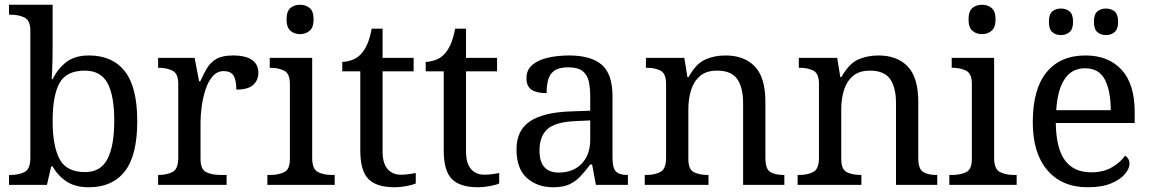

<svg xmlns="http://www.w3.org/2000/svg" viewBox="-20 -780 4857 810"><path d="M355 10Q297 10 260.5 -14.5Q224 -39 202 -78H196L178 0H18V-42H26Q60 -42 84 -54.5Q108 -67 108 -114V-650Q108 -694 83.5 -706Q59 -718 26 -718H18V-760H202V-576Q202 -559 201.5 -532.5Q201 -506 200 -481.5Q199 -457 198 -446H202Q225 -492 261 -519Q297 -546 355 -546Q454 -546 506.5 -479.5Q559 -413 559 -269Q559 -124 506.5 -57Q454 10 355 10ZM339 -54Q405 -54 433.5 -109.5Q462 -165 462 -270Q462 -377 433.5 -429.5Q405 -482 338 -482Q260 -482 231 -429.5Q202 -377 202 -269Q202 -165 231 -109.5Q260 -54 339 -54Z M647 0V-42H650Q684 -42 708 -54.5Q732 -67 732 -114V-426Q732 -470 707.5 -482Q683 -494 650 -494H647V-536H801L820 -437H825Q838 -467 853 -492Q868 -517 893 -531.5Q918 -546 962 -546Q1017 -546 1043.5 -527Q1070 -508 1070 -473Q1070 -442 1048.5 -422Q1027 -402 977 -402Q977 -443 965 -461.5Q953 -480 924 -480Q896 -480 877 -458Q858 -436 847 -402Q836 -368 831 -331.5Q826 -295 826 -266V-109Q826 -65 850.5 -53.5Q875 -42 908 -42H936V0Z M1246 -636Q1222 -636 1205.5 -650Q1189 -664 1189 -698Q1189 -733 1205.5 -746.5Q1222 -760 1246 -760Q1269 -760 1286 -746.5Q1303 -733 1303 -698Q1303 -664 1286 -650Q1269 -636 1246 -636ZM1108 0V-42H1121Q1154 -42 1178.5 -53.5Q1203 -65 1203 -109V-426Q1203 -470 1178.5 -482Q1154 -494 1121 -494H1118V-536H1297V-114Q1297 -67 1321 -54.5Q1345 -42 1379 -42H1392V0Z M1645 10Q1569 10 1534.5 -24.5Q1500 -59 1500 -145V-479H1424V-519Q1442 -519 1464 -526.5Q1486 -534 1502 -551Q1519 -569 1530 -595Q1541 -621 1548 -659H1594V-536H1725V-479H1594V-142Q1594 -91 1615 -67Q1636 -43 1670 -43Q1688 -43 1703 -45Q1718 -47 1734 -50V-6Q1721 0 1695 5Q1669 10 1645 10Z M1997 10Q1921 10 1886.5 -24.5Q1852 -59 1852 -145V-479H1776V-519Q1794 -519 1816 -526.5Q1838 -534 1854 -551Q1871 -569 1882 -595Q1893 -621 1900 -659H1946V-536H2077V-479H1946V-142Q1946 -91 1967 -67Q1988 -43 2022 -43Q2040 -43 2055 -45Q2070 -47 2086 -50V-6Q2073 0 2047 5Q2021 10 1997 10Z M2314 10Q2247 10 2203 -29Q2159 -68 2159 -150Q2159 -230 2215.5 -268Q2272 -306 2387 -310L2470 -313V-373Q2470 -409 2464 -436.5Q2458 -464 2438 -480Q2418 -496 2377 -496Q2339 -496 2319 -482Q2299 -468 2292.5 -443.5Q2286 -419 2286 -387Q2244 -387 2222.5 -401.5Q2201 -416 2201 -450Q2201 -485 2225.5 -506Q2250 -527 2291 -536.5Q2332 -546 2381 -546Q2473 -546 2518.5 -507Q2564 -468 2564 -373V-114Q2564 -72 2578 -57Q2592 -42 2626 -42H2629V0H2494L2478 -86H2470Q2449 -58 2429 -36.5Q2409 -15 2382.5 -2.5Q2356 10 2314 10ZM2337 -52Q2398 -52 2434 -89.5Q2470 -127 2470 -191V-272L2406 -269Q2321 -265 2288.5 -234.5Q2256 -204 2256 -145Q2256 -52 2337 -52Z M2700 0V-42H2708Q2742 -42 2766 -54.5Q2790 -67 2790 -114V-426Q2790 -470 2766.5 -482Q2743 -494 2710 -494H2705V-536H2867L2880 -455H2885Q2916 -511 2954.5 -528.5Q2993 -546 3041 -546Q3120 -546 3164.5 -499.5Q3209 -453 3209 -350V-114Q3209 -67 3229.5 -54.5Q3250 -42 3284 -42H3289V0H3115V-345Q3115 -410 3090.5 -446Q3066 -482 3005 -482Q2960 -482 2933.5 -459.5Q2907 -437 2895.5 -400Q2884 -363 2884 -320V-109Q2884 -65 2907.5 -53.5Q2931 -42 2964 -42H2969V0Z M3345 0V-42H3353Q3387 -42 3411 -54.5Q3435 -67 3435 -114V-426Q3435 -470 3411.5 -482Q3388 -494 3355 -494H3350V-536H3512L3525 -455H3530Q3561 -511 3599.5 -528.5Q3638 -546 3686 -546Q3765 -546 3809.5 -499.5Q3854 -453 3854 -350V-114Q3854 -67 3874.5 -54.5Q3895 -42 3929 -42H3934V0H3760V-345Q3760 -410 3735.5 -446Q3711 -482 3650 -482Q3605 -482 3578.5 -459.5Q3552 -437 3540.5 -400Q3529 -363 3529 -320V-109Q3529 -65 3552.5 -53.5Q3576 -42 3609 -42H3614V0Z M4123 -636Q4099 -636 4082.5 -650Q4066 -664 4066 -698Q4066 -733 4082.5 -746.5Q4099 -760 4123 -760Q4146 -760 4163 -746.5Q4180 -733 4180 -698Q4180 -664 4163 -650Q4146 -636 4123 -636ZM3985 0V-42H3998Q4031 -42 4055.5 -53.5Q4080 -65 4080 -109V-426Q4080 -470 4055.5 -482Q4031 -494 3998 -494H3995V-536H4174V-114Q4174 -67 4198 -54.5Q4222 -42 4256 -42H4269V0Z M4569 10Q4460 10 4398.5 -62Q4337 -134 4337 -264Q4337 -404 4395 -475Q4453 -546 4559 -546Q4656 -546 4711.5 -486Q4767 -426 4767 -307V-261H4434Q4436 -152 4473.5 -102.5Q4511 -53 4583 -53Q4635 -53 4671.5 -74.5Q4708 -96 4726 -123Q4733 -120 4739 -111Q4745 -102 4745 -89Q4745 -69 4726 -46Q4707 -23 4668 -6.5Q4629 10 4569 10ZM4666 -315Q4666 -395 4641.5 -443.5Q4617 -492 4557 -492Q4502 -492 4471.5 -446.5Q4441 -401 4436 -315ZM4646 -632Q4624 -632 4609.5 -644.5Q4595 -657 4595 -688Q4595 -720 4609.5 -732Q4624 -744 4646 -744Q4667 -744 4682 -732Q4697 -720 4697 -688Q4697 -657 4682 -644.5Q4667 -632 4646 -632ZM4456 -632Q4434 -632 4419.5 -644.5Q4405 -657 4405 -688Q4405 -720 4419.5 -732Q4434 -744 4456 -744Q4477 -744 4492 -732Q4507 -720 4507 -688Q4507 -657 4492 -644.5Q4477 -632 4456 -632Z"/></svg>

Font: Noto Serif Yezidi
Style: Regular
Weight: 400
Designer: Dalton Maag Ltd
Foundry: Dalton Maag Ltd
Version: Version 1.001; ttfautohint (v1.8.4.7-5d5b)